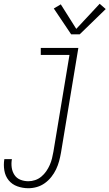

<svg xmlns="http://www.w3.org/2000/svg" viewBox="-50 -784 580 1017"><path d="M100 213Q70 213 42 203Q14 193 -4 171Q-22 149 -27 119Q-32 89 -27 59H13Q9 81 12 103Q15 125 26.5 142.5Q38 160 58 168Q78 176 100 176Q118 176 136 170Q154 164 169 151.5Q184 139 195 123Q206 107 213.5 90Q221 73 225.5 55Q230 37 233 19L318 -493H166V-530H365L273 25Q269 48 263 70Q257 92 247 113Q237 134 222 153Q207 172 187.5 186Q168 200 145.5 206.5Q123 213 100 213ZM327 -602 235 -739 272 -761 354 -631 478 -764 510 -736 372 -602Z"/></svg>

Font: Iosevka Slab XLtObl
Style: Regular
Weight: 200
Italic angle: -9°
Monospace: yes
Designer: Belleve Invis
Foundry: Belleve Invis
Version: Version 11.1.1; ttfautohint (v1.8.3)